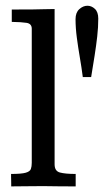

<svg xmlns="http://www.w3.org/2000/svg" viewBox="-20 -665 371 685"><path d="M20 0Q20 -3.9 20 -9.8Q20 -15.6 19.8 -22.2Q19.5 -28.8 19.5 -34.7Q19.5 -40.5 19.5 -44.4Q56.6 -44.4 71.8 -48.8Q86.9 -53.2 90.1 -62Q93.3 -70.8 93.3 -84V-562.5Q93.3 -580.6 74.7 -583.5Q56.2 -586.4 22 -586.9V-630.9Q35.2 -630.9 47.4 -631.1Q59.6 -631.3 72 -631.3Q84.5 -631.3 96.7 -631.3Q115.2 -631.8 134.5 -632.1Q153.8 -632.3 174.8 -632.8V-78.6Q174.8 -54.7 193.6 -49.6Q212.4 -44.4 250 -44.4V0Q223.1 0 196.5 -0.2Q169.9 -0.5 133.8 -1Q98.1 -1 72.3 -0.5Q46.4 0 20 0ZM275.4 -390.1Q271 -424.3 264.9 -459.7Q258.8 -495.1 254.2 -530Q249.5 -564.9 249.5 -596.7Q249.5 -620.1 262.9 -632.3Q276.4 -644.5 292 -644.5Q306.6 -644.5 318.6 -633.3Q330.6 -622.1 330.6 -598.6Q330.6 -567.9 326.9 -535.2Q323.2 -502.4 317.6 -466.8Q312 -431.2 305.2 -390.1Z"/></svg>

Font: Kameron
Style: Regular
Weight: 400
Designer: Vernon Adams
Foundry: Vernon Adams
Version: Version 1.100